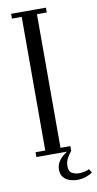

<svg xmlns="http://www.w3.org/2000/svg" viewBox="-94 -741 469 924"><g transform="rotate(-10 140.5 -279.0)"><path d="M31 0V-23.5H78.5V-676.5H31V-700H201V-676.5H153V-23.5H201V0ZM206.5 142.5Q188 142.5 169.8 136.5Q151.5 130.5 139.5 116.5Q127.5 102.5 127.5 79Q127.5 56.5 138.5 39.8Q149.5 23 164.5 11.5Q179.5 0 191.5 -7L201 0Q191.5 11 181 28.8Q170.5 46.5 170.5 70.5Q170.5 96 186.5 104.2Q202.5 112.5 220 112.5Q233 112.5 247 109.5Q261 106.5 270 101.5L281 119.5Q269.5 128.5 249.2 135.5Q229 142.5 206.5 142.5Z"/></g></svg>

Font: Imbue 48pt
Style: Regular
Weight: 400
Designer: Tyler Finck
Foundry: Etcetera Type Company
Version: Version 1.102